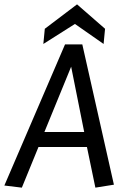

<svg xmlns="http://www.w3.org/2000/svg" viewBox="-29 -860 616 890"><path d="M413.1 9.8 374 -178.7H149.4L72.3 9.8L-8.8 0L272.5 -654.3H352.5L499 -3.9ZM300.8 -550.8 176.8 -248H361.3ZM318.4 -749 171.9 -656.2 178.7 -726.6 328.1 -839.8 458 -726.6 451.2 -656.2Z"/></svg>

Font: Puritan
Style: Italic
Weight: 400
Version: 2.0a